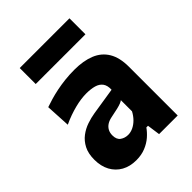

<svg xmlns="http://www.w3.org/2000/svg" viewBox="-206 -814 933 933"><g transform="rotate(-45 261.0 -347.0)"><path d="M179.1 11.9Q136.2 11.9 104 -6Q71.9 -24 54 -56.8Q36.2 -89.7 36.2 -134.4Q36.2 -176.8 51 -205.5Q65.9 -234.3 89.7 -252.3Q113.5 -270.3 141.8 -280Q170 -289.6 196.9 -293.8L336 -315.7Q337.2 -344.5 325.2 -360.7Q313.2 -377 290.3 -383.5Q267.4 -390 236.2 -390Q219.2 -390 199.2 -387.4Q179.2 -384.7 157.3 -379.1Q135.4 -373.5 112.3 -365.4Q89.2 -357.3 65.4 -345.9L58.5 -473.4Q77.1 -480.1 101 -487Q124.8 -494 153 -499.8Q181.1 -505.6 212.3 -509Q243.5 -512.4 276.7 -512.4Q339 -512.4 383.4 -494.3Q427.7 -476.2 451.2 -437Q474.7 -397.8 474.7 -335.1Q474.7 -310.5 474.7 -275Q474.7 -239.5 474.7 -211.3V-164.1Q474.7 -126 474.7 -85.8Q474.7 -45.7 474.7 0H346.8L337.4 -66.7H326.1Q312.6 -47.3 292 -29.2Q271.3 -11.2 243.1 0.3Q214.8 11.9 179.1 11.9ZM238.3 -103.4Q256.2 -103.4 273.5 -111.8Q290.9 -120.2 306 -135.3Q321.1 -150.5 332.1 -171.3V-247.9Q326 -243.4 316.8 -239.7Q307.6 -235.9 289.8 -231.6Q271.9 -227.4 240.3 -221.1Q222.3 -217.4 209.3 -209Q196.3 -200.6 189 -187.2Q181.8 -173.9 181.8 -155.9Q181.8 -127.4 199 -115.4Q216.3 -103.4 238.3 -103.4ZM95 -596V-705.9Q133.5 -705.9 176.4 -705.9Q219.2 -705.9 265.9 -705.9Q312.7 -705.9 355.4 -705.9Q398.1 -705.9 436.7 -705.9V-596Q398.1 -596 355.4 -596Q312.7 -596 265.9 -596Q219.2 -596 176.4 -596Q133.5 -596 95 -596Z"/></g></svg>

Font: Commissioner Thin
Style: Regular
Weight: 100
Designer: Kostas Bartsokas
Foundry: Kostas Bartsokas
Version: Version 1.001;gftools[0.9.23]